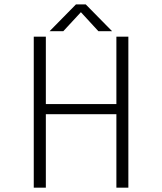

<svg xmlns="http://www.w3.org/2000/svg" viewBox="-20 -870 750 890"><path d="M499.5 -725.5H436L355 -813.5L273.5 -725.5H210L332 -849.5H377.5ZM519.5 -700H575V0H519.5V-340.5H192.5V0H136.5V-700H192.5V-387.5H519.5Z"/></svg>

Font: League Mono UltraLight
Style: Regular
Weight: 200
Width: 6
Designer: Tyler Finck
Foundry: The League of Moveable Type / Tyler Finck
Version: Version 2.210